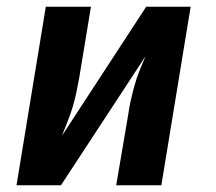

<svg xmlns="http://www.w3.org/2000/svg" viewBox="-20 -550 640 570"><path d="M29 0 116 -530H250L215 -318Q211 -296 206.5 -274.5Q202 -253 195.5 -231.5Q189 -210 180.5 -189Q172 -168 164 -147L414 -530H546L459 0H325L361 -212Q364 -234 369 -255.5Q374 -277 380 -298.5Q386 -320 394.5 -341Q403 -362 412 -383L161 0Z"/></svg>

Font: Iosevka Curly Slab XBdEx
Style: Italic
Weight: 800
Width: 7
Italic angle: -9°
Monospace: yes
Designer: Belleve Invis
Foundry: Belleve Invis
Version: Version 11.1.0; ttfautohint (v1.8.3)